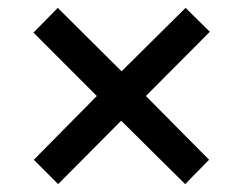

<svg xmlns="http://www.w3.org/2000/svg" viewBox="-20 -594 611 482"><path d="M223.1 -353 64 -512.2 125 -574.2 285.2 -415 445.8 -574.2 506.8 -514.2 346.2 -353 504.9 -192.9 444.8 -131.8 284.2 -291 126 -131.8 64.9 -192.9Z"/></svg>

Font: CAA NEO Sans SemiBold
Style: Regular
Weight: 600
Version: Version 1.10